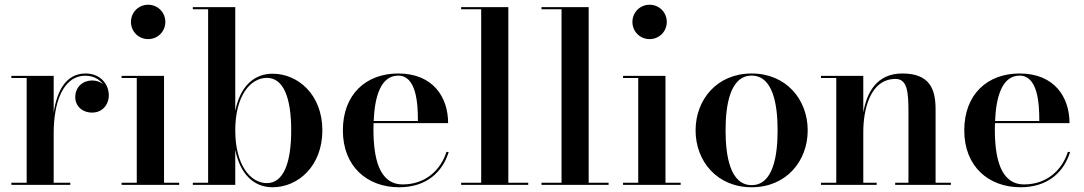

<svg xmlns="http://www.w3.org/2000/svg" viewBox="-20 -780 4574 810"><path d="M28 -9V0H276.5V-9H206.5V-218.5C206.5 -343.5 243.5 -460.5 340.5 -460.5C373.5 -460.5 399 -446 414.5 -425C402.5 -435 386.5 -440.5 368.5 -440.5C330.5 -440.5 297.5 -414 297.5 -370C297.5 -334 325.5 -305 369 -305C411.5 -305 439 -338 439 -378C439 -425.5 403 -470 341 -470C259 -470 220 -397 206.5 -304.5V-460H28V-451H92.5V-9Z M532.5 -687.5C532.5 -647 564.5 -615 605 -615C645.5 -615 677.5 -647 677.5 -687.5C677.5 -728 645.5 -760 605 -760C564.5 -760 532.5 -728 532.5 -687.5ZM493 -9V0H736V-9H672V-460H493V-451H557V-9Z M858 -741V-9H793.5V0H972.5V-148C992 -49.5 1047.5 10 1130 10C1238 10 1340 -80 1340 -230C1340 -380 1238 -469 1130 -469C1047.5 -469 992 -410.5 972.5 -312V-750H793.5V-741ZM972.5 -230C972.5 -376.5 1036.5 -451.5 1106 -451.5C1175.5 -451.5 1208.5 -368.5 1208.5 -230C1208.5 -91.5 1175.5 -7.5 1106 -7.5C1036.5 -7.5 972.5 -83.5 972.5 -230Z M1873 -139H1863.5C1838.5 -61 1773.5 -2 1679 -2C1579 -2 1555.5 -113.5 1555.5 -235C1555.5 -243.5 1556 -252 1556 -260.5H1870.5C1870.5 -369.5 1807.5 -470 1660 -470C1524.5 -470 1426.5 -382.5 1426.5 -230C1426.5 -77.5 1529 10 1664 10C1779 10 1847 -54 1873 -139ZM1660 -461C1735 -461 1743.5 -348.5 1743 -269.5H1556.5C1560.5 -370.5 1585.5 -461 1660 -461Z M1925.5 -9V0H2208.5V-9H2124.5V-750H1925.5V-741H2010V-9Z M2264.5 -9V0H2547.5V-9H2463.5V-750H2264.5V-741H2349V-9Z M2648 -687.5C2648 -647 2680 -615 2720.5 -615C2761 -615 2793 -647 2793 -687.5C2793 -728 2761 -760 2720.5 -760C2680 -760 2648 -728 2648 -687.5ZM2608.5 -9V0H2851.5V-9H2787.5V-460H2608.5V-451H2672.5V-9Z M2914.5 -230C2914.5 -100 3005 10 3151 10C3297 10 3387.5 -100 3387.5 -230C3387.5 -360 3297 -470 3151 -470C3005 -470 2914.5 -360 2914.5 -230ZM3041 -230C3041 -336.5 3060 -461 3151 -461C3242 -461 3260.5 -336.5 3260.5 -230C3260.5 -123.5 3242 1 3151 1C3060 1 3041 -123.5 3041 -230Z M3443.5 -9V0H3678.5V-9H3622V-223.5C3622 -312.5 3648.5 -447 3758 -447C3807 -447 3812.5 -394 3812.5 -310V-9H3756.5V0H3991.5V-9H3927V-319C3927 -406 3901 -470 3786.5 -470C3677 -470 3636 -387 3622 -305V-460H3443.5V-451H3508V-9Z M4494.5 -139H4485C4460 -61 4395 -2 4300.5 -2C4200.5 -2 4177 -113.5 4177 -235C4177 -243.5 4177.5 -252 4177.5 -260.5H4492C4492 -369.5 4429 -470 4281.5 -470C4146 -470 4048 -382.5 4048 -230C4048 -77.5 4150.5 10 4285.5 10C4400.5 10 4468.5 -54 4494.5 -139ZM4281.5 -461C4356.5 -461 4365 -348.5 4364.5 -269.5H4178C4182 -370.5 4207 -461 4281.5 -461Z"/></svg>

Font: Bodoni* 24pt Medium
Style: Regular
Weight: 500
Version: Version 2.3